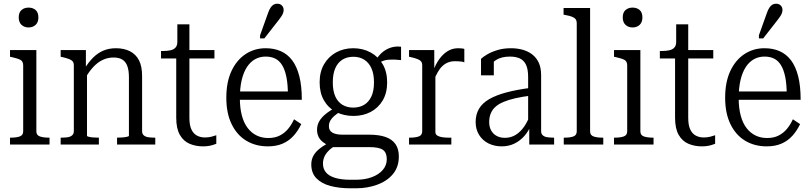

<svg xmlns="http://www.w3.org/2000/svg" viewBox="-20 -779 4373 1035"><path d="M134 -631Q111 -631 96 -645Q81 -659 81 -685Q81 -712 96 -725Q111 -738 134 -738Q157 -738 172 -725Q187 -712 187 -685Q187 -659 172 -645Q157 -631 134 -631ZM176 -509V-71Q176 -50 195 -43.5Q214 -37 243 -37H247V0H34V-37H39Q68 -37 86.5 -43.5Q105 -50 105 -71V-426Q105 -448 90.5 -456Q76 -464 44 -471L34 -473V-509Z M307 0V-37H312Q332 -37 346.5 -39.5Q361 -42 369.5 -50Q378 -58 378 -72V-426Q378 -441 371.5 -448.5Q365 -456 351.5 -461Q338 -466 317 -471L307 -473V-509H443V-402L449 -395V-47Q449 -44 459 -41.5Q469 -39 483.5 -38Q498 -37 510 -37H513V0ZM817 0H611V-37H612Q624 -37 638.5 -38Q653 -39 664 -41.5Q675 -44 675 -47V-362Q675 -399 666.5 -422.5Q658 -446 640 -457.5Q622 -469 592 -469Q561 -469 533.5 -456Q506 -443 482 -417Q458 -391 437 -353L436 -409Q458 -445 483 -469.5Q508 -494 538 -506.5Q568 -519 605 -519Q648 -519 680 -503Q712 -487 729 -454.5Q746 -422 746 -369V-72Q746 -58 754.5 -50Q763 -42 778 -39.5Q793 -37 812 -37H817Z M848 -464V-504H855Q882 -504 899.5 -508Q917 -512 926.5 -523Q936 -534 936 -553L982 -509H1136V-464ZM1001 -144Q1001 -105 1011.5 -82Q1022 -59 1041 -48.5Q1060 -38 1085 -38Q1104 -38 1119.5 -42Q1135 -46 1146 -50V-4Q1139 -1 1127.5 2.5Q1116 6 1103 8Q1090 10 1074 10Q1035 10 1002 -4Q969 -18 949.5 -52Q930 -86 930 -144V-494L936 -501V-648H1001Z M1273 -250Q1273 -196 1284 -155.5Q1295 -115 1315.5 -88.5Q1336 -62 1364 -48.5Q1392 -35 1426 -35Q1463 -35 1489.5 -49Q1516 -63 1534.5 -86Q1553 -109 1565 -136L1604 -110Q1587 -74 1562 -46.5Q1537 -19 1503 -4.5Q1469 10 1424 10Q1359 10 1308.5 -20Q1258 -50 1229 -109Q1200 -168 1200 -252Q1200 -337 1228 -396.5Q1256 -456 1304 -487.5Q1352 -519 1412 -519Q1458 -519 1494 -503Q1530 -487 1555 -454Q1580 -421 1593.5 -368.5Q1607 -316 1607 -241H1256V-286H1554L1532 -267Q1532 -324 1524 -363.5Q1516 -403 1501 -427.5Q1486 -452 1464 -463Q1442 -474 1412 -474Q1381 -474 1355.5 -460Q1330 -446 1311.5 -418Q1293 -390 1283 -348Q1273 -306 1273 -250ZM1425 -709Q1431 -726 1438 -737Q1445 -748 1454 -753.5Q1463 -759 1474 -759Q1490 -759 1499.5 -749.5Q1509 -740 1509 -725Q1509 -717 1506 -708.5Q1503 -700 1497 -691Q1491 -682 1484 -673L1405 -572H1382V-589Z M2142 -455Q2106 -459 2080.5 -457.5Q2055 -456 2037 -447.5Q2019 -439 2006 -418L1994 -432Q2006 -458 2021.5 -477Q2037 -496 2056 -508Q2075 -520 2096.5 -525Q2118 -530 2142 -527ZM1885 -154Q1833 -154 1791.5 -175.5Q1750 -197 1726.5 -237.5Q1703 -278 1703 -335Q1703 -392 1727 -433Q1751 -474 1792 -496.5Q1833 -519 1884 -519Q1936 -519 1977.5 -496.5Q2019 -474 2043 -433Q2067 -392 2067 -335Q2067 -278 2043 -237.5Q2019 -197 1978 -175.5Q1937 -154 1885 -154ZM1884 -199Q1918 -199 1943 -214Q1968 -229 1982 -259Q1996 -289 1996 -335Q1996 -381 1982 -411.5Q1968 -442 1943 -457.5Q1918 -473 1885 -473Q1851 -473 1826 -457.5Q1801 -442 1787.5 -411.5Q1774 -381 1774 -335Q1774 -289 1787.5 -259Q1801 -229 1826 -214Q1851 -199 1884 -199ZM1868 236Q1809 236 1761.5 223.5Q1714 211 1686 182.5Q1658 154 1658 107Q1658 81 1670 59.5Q1682 38 1706.5 19.5Q1731 1 1769 -18L1791 4Q1767 18 1751.5 33.5Q1736 49 1728.5 66Q1721 83 1721 104Q1721 130 1736.5 149.5Q1752 169 1785.5 179.5Q1819 190 1869 190H1898Q1947 190 1984.5 176Q2022 162 2043.5 137Q2065 112 2065 79Q2065 44 2044.5 29Q2024 14 1970 14H1769H1767Q1739 1 1721.5 -12.5Q1704 -26 1696.5 -43Q1689 -60 1689 -79Q1689 -104 1700.5 -124.5Q1712 -145 1735 -164Q1758 -183 1791 -200L1816 -178Q1797 -167 1782.5 -154.5Q1768 -142 1760.5 -128.5Q1753 -115 1753 -98Q1753 -75 1772 -64Q1791 -53 1826 -53H1971Q2023 -53 2058.5 -40.5Q2094 -28 2112 -2Q2130 24 2130 64Q2130 121 2098.5 159Q2067 197 2014 216.5Q1961 236 1899 236Z M2483 -515V-443Q2476 -446 2468 -447Q2460 -448 2451 -448.5Q2442 -449 2433 -449Q2412 -449 2395.5 -442.5Q2379 -436 2365 -423Q2351 -410 2339.5 -389.5Q2328 -369 2316 -340L2315 -396Q2328 -432 2347.5 -459.5Q2367 -487 2392.5 -503Q2418 -519 2450 -519Q2461 -519 2470 -518Q2479 -517 2483 -515ZM2185 0V-37H2190Q2219 -37 2237.5 -43.5Q2256 -50 2256 -72V-426Q2256 -441 2249.5 -448.5Q2243 -456 2229.5 -461Q2216 -466 2195 -471L2185 -473V-509H2321V-385L2327 -389V-67Q2327 -54 2338.5 -47.5Q2350 -41 2366 -39Q2382 -37 2395 -37H2413V0Z M2845 -306V-264Q2796 -258 2758.5 -249.5Q2721 -241 2694 -229.5Q2667 -218 2650.5 -203Q2634 -188 2625.5 -167.5Q2617 -147 2617 -121Q2617 -95 2627.5 -76Q2638 -57 2657 -46.5Q2676 -36 2702 -36Q2734 -36 2760 -52Q2786 -68 2806.5 -98Q2827 -128 2840 -168L2846 -112Q2831 -74 2807.5 -47Q2784 -20 2753 -5Q2722 10 2685 10Q2645 10 2613 -6Q2581 -22 2562.5 -52Q2544 -82 2544 -121Q2544 -162 2562 -192.5Q2580 -223 2617 -244.5Q2654 -266 2710.5 -281Q2767 -296 2845 -306ZM2833 0V-108L2827 -109V-363Q2827 -405 2816 -429Q2805 -453 2783 -463.5Q2761 -474 2729 -474Q2683 -474 2654 -455.5Q2625 -437 2608 -410Q2606 -420 2608 -428.5Q2610 -437 2615 -444.5Q2620 -452 2626.5 -457Q2633 -462 2642 -465V-373H2573V-462Q2586 -474 2608.5 -487Q2631 -500 2663 -509.5Q2695 -519 2734 -519Q2768 -519 2797 -511Q2826 -503 2848.5 -486Q2871 -469 2884 -441.5Q2897 -414 2897 -373V-72Q2897 -58 2905.5 -50Q2914 -42 2929 -39.5Q2944 -37 2964 -37H2967V0Z M3161 -736V-71Q3161 -50 3179.5 -43.5Q3198 -37 3227 -37H3232V0H3019V-37H3024Q3053 -37 3071 -43.5Q3089 -50 3089 -71V-653Q3089 -668 3082.5 -676Q3076 -684 3063 -689Q3050 -694 3028 -698L3018 -700V-736Z M3390 -631Q3367 -631 3352 -645Q3337 -659 3337 -685Q3337 -712 3352 -725Q3367 -738 3390 -738Q3413 -738 3428 -725Q3443 -712 3443 -685Q3443 -659 3428 -645Q3413 -631 3390 -631ZM3432 -509V-71Q3432 -50 3451 -43.5Q3470 -37 3499 -37H3503V0H3290V-37H3295Q3324 -37 3342.5 -43.5Q3361 -50 3361 -71V-426Q3361 -448 3346.5 -456Q3332 -464 3300 -471L3290 -473V-509Z M3537 -464V-504H3544Q3571 -504 3588.5 -508Q3606 -512 3615.5 -523Q3625 -534 3625 -553L3671 -509H3825V-464ZM3690 -144Q3690 -105 3700.5 -82Q3711 -59 3730 -48.5Q3749 -38 3774 -38Q3793 -38 3808.5 -42Q3824 -46 3835 -50V-4Q3828 -1 3816.5 2.5Q3805 6 3792 8Q3779 10 3763 10Q3724 10 3691 -4Q3658 -18 3638.5 -52Q3619 -86 3619 -144V-494L3625 -501V-648H3690Z M3962 -250Q3962 -196 3973 -155.5Q3984 -115 4004.5 -88.5Q4025 -62 4053 -48.5Q4081 -35 4115 -35Q4152 -35 4178.5 -49Q4205 -63 4223.5 -86Q4242 -109 4254 -136L4293 -110Q4276 -74 4251 -46.5Q4226 -19 4192 -4.5Q4158 10 4113 10Q4048 10 3997.5 -20Q3947 -50 3918 -109Q3889 -168 3889 -252Q3889 -337 3917 -396.5Q3945 -456 3993 -487.5Q4041 -519 4101 -519Q4147 -519 4183 -503Q4219 -487 4244 -454Q4269 -421 4282.5 -368.5Q4296 -316 4296 -241H3945V-286H4243L4221 -267Q4221 -324 4213 -363.5Q4205 -403 4190 -427.5Q4175 -452 4153 -463Q4131 -474 4101 -474Q4070 -474 4044.5 -460Q4019 -446 4000.5 -418Q3982 -390 3972 -348Q3962 -306 3962 -250ZM4114 -709Q4120 -726 4127 -737Q4134 -748 4143 -753.5Q4152 -759 4163 -759Q4179 -759 4188.5 -749.5Q4198 -740 4198 -725Q4198 -717 4195 -708.5Q4192 -700 4186 -691Q4180 -682 4173 -673L4094 -572H4071V-589Z"/></svg>

Font: Roboto Serif 28pt Condensed Light
Style: Regular
Weight: 300
Width: 3
Designer: Greg Gazdowicz
Foundry: Commercial Type
Version: Version 1.008